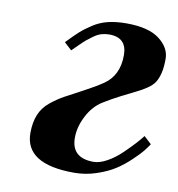

<svg xmlns="http://www.w3.org/2000/svg" viewBox="-64 -561 586 632"><g transform="rotate(10 228.5 -245.0)"><path d="M60.1 -91.8Q60.1 -127.4 70.8 -153.3Q81.5 -179.2 104 -197.5Q126.5 -215.8 149.2 -228.3Q171.9 -240.7 208.5 -260Q245.1 -279.3 271 -296.9Q318.8 -329.6 318.8 -397Q318.8 -456.1 259.8 -456.1Q246.1 -456.1 233.6 -452.4Q221.2 -448.7 207.8 -439Q194.3 -429.2 187.5 -423.6Q180.7 -418 164.8 -402.3Q148.9 -386.7 145 -382.8L120.1 -405.8Q144.5 -431.2 159.2 -444.6Q173.8 -458 197.3 -473.4Q220.7 -488.8 247.8 -495.4Q274.9 -502 309.1 -502Q383.3 -502 419.7 -474.1Q456.1 -446.3 456.1 -409.2Q456.1 -380.4 451.2 -360.8Q446.3 -341.3 438.2 -329.1Q430.2 -316.9 413.3 -305.7Q396.5 -294.4 379.9 -286.6Q363.3 -278.8 333 -263.2Q302.7 -247.6 275.9 -231Q245.1 -211.9 226.1 -175Q207 -138.2 207 -102.1Q207 -34.2 280.8 -34.2Q301.3 -34.2 325.9 -47.9Q350.6 -61.5 372.8 -83Q395 -104.5 408.2 -118.9Q421.4 -133.3 432.1 -147L457 -124Q449.7 -112.8 439.5 -99.9Q429.2 -86.9 406.7 -65.7Q384.3 -44.4 359.6 -28.3Q335 -12.2 298.6 0Q262.2 12.2 224.1 12.2Q60.1 12.2 60.1 -91.8Z"/></g></svg>

Font: Linguistics Pro
Style: Bold Italic
Weight: 700
Italic angle: -12°
Designer: Stefan Peev, Context Ltd
Foundry: Stefan Peev, Context Ltd
Version: Version 001.000